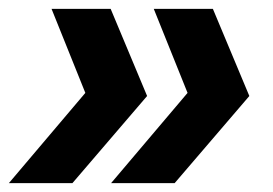

<svg xmlns="http://www.w3.org/2000/svg" viewBox="-26 -481 614 432"><path d="M-6 -69 166 -272 90 -461H223L305 -265L137 -69ZM224 -69 396 -272 320 -461H453L535 -265L367 -69Z"/></svg>

Font: Prodigy Sans
Style: Bold Italic
Weight: 700
Italic angle: -13°
Designer: Wei Huang
Foundry: Wei Huang
Version: Version 1.003; ttfautohint (v1.8.3)